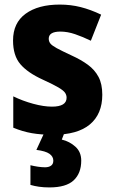

<svg xmlns="http://www.w3.org/2000/svg" viewBox="-20 -579 500 839"><path d="M427 -165Q427 -81 373 -35.5Q319 10 211 10Q160 10 119.5 3Q79 -4 38 -21V-158Q79 -138 125 -125.5Q171 -113 207 -113Q271 -113 271 -152Q271 -164 264 -174Q257 -184 235 -197Q213 -210 167 -231Q101 -261 69 -298.5Q37 -336 37 -402Q37 -479 92 -519Q147 -559 241 -559Q289 -559 332.5 -548Q376 -537 422 -515L377 -401Q342 -418 308.5 -429.5Q275 -441 244 -441Q193 -441 193 -410Q193 -398 200 -389Q207 -380 228 -368.5Q249 -357 292 -337Q334 -318 364 -296Q394 -274 410.5 -243Q427 -212 427 -165ZM335 123Q335 178 302 209Q269 240 196 240Q171 240 150.5 237Q130 234 113 229V143Q129 147 146 149.5Q163 152 177 152Q193 152 203 145Q213 138 213 123Q213 105 196 93Q179 81 139 76L174 0H262L250 31Q284 39 309.5 62Q335 85 335 123Z"/></svg>

Font: Noto Sans Kannada SemiCondensed ExtraBold
Style: Regular
Weight: 800
Width: 4
Designer: Jelle Bosma - Monotype Design Team
Foundry: Monotype Imaging Inc.
Version: Version 2.005; ttfautohint (v1.8.4.7-5d5b)